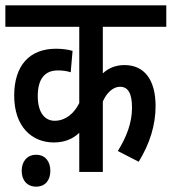

<svg xmlns="http://www.w3.org/2000/svg" viewBox="-20 -642 641 717"><path d="M601 -542V-622H0V-542H276V-257C257 -219 226 -192 186 -191C148 -190 121 -221 121 -283C121 -347 147 -379 196 -379C214 -379 230 -377 244 -372L251 -452C234 -457 213 -460 189 -460C90 -460 33 -397 33 -285C33 -169 99 -110 181 -110C219 -110 251 -122 276 -146V0H364V-263C378 -295 402 -318 428 -318C458 -318 473 -294 473 -240C473 -182 452 -130 420 -78L498 -38C539 -105 561 -174 561 -246C561 -344 519 -399 445 -399C411 -399 384 -387 364 -368V-542ZM61 -4C61 31 81 55 115 55C149 55 168 31 168 -4C168 -39 149 -64 115 -64C81 -64 61 -39 61 -4Z"/></svg>

Font: Noto Sans Devanagari ExtraCondensed Medium
Style: Regular
Weight: 500
Width: 2
Designer: Jelle Bosma - Monotype Design Team
Foundry: Monotype Imaging Inc.
Version: Version 2.004